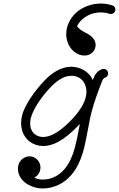

<svg xmlns="http://www.w3.org/2000/svg" viewBox="-20 -830 670 1082"><path d="M630 -776Q630 -766 622.5 -758.5Q615 -751 605 -751Q601 -751 597 -752Q573 -760 548 -760Q499 -760 459 -733Q429 -713 414 -682Q423 -671 432 -664Q441 -657 457 -648.5Q473 -640 480 -636Q496 -626 507.5 -610.5Q519 -595 519 -576L518 -567Q514 -542 493 -528Q477 -517 456 -517Q426 -517 400 -537Q367 -563 357 -606Q353 -622 353 -633.5Q353 -645 354.5 -658.5Q356 -672 362.5 -689.5Q369 -707 379 -723Q413 -775 474 -797Q510 -810 548 -810Q580 -810 612 -800Q630 -795 630 -776ZM467 -306Q467 -310 467 -318.5Q467 -327 463.5 -340.5Q460 -354 454 -364Q440 -389 410 -399Q397 -403 387 -403Q369 -403 353 -399Q303 -383 249 -321Q231 -301 212 -275Q150 -190 150 -135Q150 -95 177 -73Q197 -58 223 -58Q292 -58 388 -160Q463 -241 467 -306ZM173 171Q196 182 218.5 182Q241 182 260 177Q324 160 365 93Q395 44 413 -45Q416 -58 422 -90Q428 -122 430 -131Q427 -129 425 -126Q363 -61 309 -31Q264 -7 223 -7Q179 -8 146 -33Q109 -63 101 -112Q99 -123 99 -135Q99 -166 110 -198Q128 -246 171 -305Q214 -362 252 -397Q318 -454 383 -454Q417 -453 446 -438Q485 -418 503 -379Q511 -399 513 -403Q529 -432 557 -441Q560 -442 563.5 -442Q567 -442 570.5 -441Q574 -440 577 -438.5Q580 -437 582 -434.5Q584 -432 586 -429Q589 -423 589 -417Q589 -411 587 -406Q582 -395 571 -392Q565 -390 561 -384Q557 -378 554 -369L540 -333Q503 -235 488 -166Q483 -140 477 -108Q461 -24 455.5 -2Q450 20 445 36Q440 52 434 67Q422 97 408 120Q357 203 273 225Q247 232 218 232Q189 232 159 220Q115 203 94 168Q81 146 81 121Q81 96 95 77Q104 66 110 63Q121 56 127 54.5Q133 53 135 52Q140 51 147 51Q154 51 161 53Q176 57 187 67Q208 86 208 114Q208 140 190 159Q182 166 173 171Z"/></svg>

Font: TT2020Base
Style: Italic
Weight: 400
Italic angle: -15°
Version: Version 0.2.000